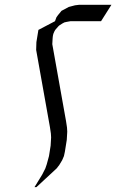

<svg xmlns="http://www.w3.org/2000/svg" viewBox="-20 -604 482 796"><path d="M123 171.9 154.8 120.1 168 94.2 173.8 77.1 183.1 43 189.9 0 191.9 -34.2 190.9 -50.8 187 -77.1 129.9 -397 130.9 -429.2 139.2 -480 208 -516.1 213.9 -532.2 220.2 -541 231 -554.2 234.9 -559.1 248 -565.9 265.1 -575.2 291 -582 307.1 -584H441.9L398.9 -516.1H272L255.9 -513.2L247.1 -511.2L238.8 -506.8L225.1 -498L221.2 -494.1L209 -480L205.1 -473.1L201.2 -463.9L199.2 -455.1L198.2 -445.8L196.8 -420.9L253.9 -101.1L257.8 -75.2L258.8 -58.1L256.8 -23.9L249 24.9L245.1 43L237.8 60.1L225.1 81.1L221.2 85.9L214.8 94.2L130.9 171.9Z"/></svg>

Font: Petahja
Style: Italic
Weight: 400
Designer: T. Christopher White
Version: Version 1.1